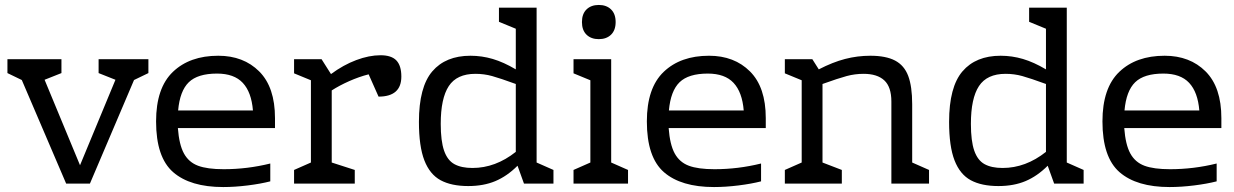

<svg xmlns="http://www.w3.org/2000/svg" viewBox="-20 -741 4981 775"><path d="M579 -502V-446L521 -418L343 0H247L68 -418L10 -446V-502H228V-446L160 -419L303 -74L446 -419L378 -446V-502Z M1090 -264V-224H698Q703 -157 722.5 -121.5Q742 -86 779.5 -72Q817 -58 883 -58Q978 -58 1071 -81V-9Q1032 1 980 7.5Q928 14 881 14Q748 14 679 -46Q610 -106 610 -251Q610 -386 678 -451Q746 -516 861 -516Q963 -516 1026.5 -452.5Q1090 -389 1090 -264ZM699 -295H1001Q995 -369 960 -406.5Q925 -444 856 -444Q778 -444 742 -409Q706 -374 699 -295Z M1600 -432Q1600 -351 1508 -351L1468 -441Q1429 -431 1389.5 -413.5Q1350 -396 1319 -376V-85L1412 -55V0H1167V-55L1235 -85V-417L1167 -445V-502H1278L1316 -442Q1366 -479 1418 -498.5Q1470 -518 1516 -518Q1560 -518 1580 -497Q1600 -476 1600 -432Z M2214 -55V0H2095L2069 -72Q2027 -30 1979.5 -10Q1932 10 1870 10Q1802 10 1758.5 -13.5Q1715 -37 1693 -93.5Q1671 -150 1671 -249Q1671 -390 1725 -453Q1779 -516 1879 -516Q1925 -516 1969 -503Q2013 -490 2062 -461V-625L1994 -653V-710H2146V-85ZM1887 -63Q1980 -63 2062 -128V-402Q1999 -425 1966.5 -434Q1934 -443 1899 -443Q1824 -443 1791.5 -393.5Q1759 -344 1759 -241Q1759 -172 1772.5 -133Q1786 -94 1814 -78.5Q1842 -63 1887 -63Z M2465 -652Q2465 -619 2446.5 -601Q2428 -583 2397 -583Q2366 -583 2347.5 -601Q2329 -619 2329 -652Q2329 -685 2347.5 -703Q2366 -721 2397 -721Q2428 -721 2446.5 -703Q2465 -685 2465 -652ZM2447 -85 2515 -55V0H2295V-55L2363 -85V-417L2295 -445V-502H2447Z M3071 -264V-224H2679Q2684 -157 2703.5 -121.5Q2723 -86 2760.5 -72Q2798 -58 2864 -58Q2959 -58 3052 -81V-9Q3013 1 2961 7.5Q2909 14 2862 14Q2729 14 2660 -46Q2591 -106 2591 -251Q2591 -386 2659 -451Q2727 -516 2842 -516Q2944 -516 3007.5 -452.5Q3071 -389 3071 -264ZM2680 -295H2982Q2976 -369 2941 -406.5Q2906 -444 2837 -444Q2759 -444 2723 -409Q2687 -374 2680 -295Z M3730 -55V0H3578V-331Q3578 -390 3549.5 -416.5Q3521 -443 3466 -443Q3431 -443 3397.5 -434Q3364 -425 3300 -402V-85L3378 -55V0H3148V-55L3216 -85V-417L3148 -445V-502H3259L3285 -461Q3341 -490 3391 -503Q3441 -516 3493 -516Q3556 -516 3593 -496.5Q3630 -477 3646 -434.5Q3662 -392 3662 -320V-85Z M4354 -55V0H4235L4209 -72Q4167 -30 4119.5 -10Q4072 10 4010 10Q3942 10 3898.5 -13.5Q3855 -37 3833 -93.5Q3811 -150 3811 -249Q3811 -390 3865 -453Q3919 -516 4019 -516Q4065 -516 4109 -503Q4153 -490 4202 -461V-625L4134 -653V-710H4286V-85ZM4027 -63Q4120 -63 4202 -128V-402Q4139 -425 4106.5 -434Q4074 -443 4039 -443Q3964 -443 3931.5 -393.5Q3899 -344 3899 -241Q3899 -172 3912.5 -133Q3926 -94 3954 -78.5Q3982 -63 4027 -63Z M4910 -264V-224H4518Q4523 -157 4542.5 -121.5Q4562 -86 4599.5 -72Q4637 -58 4703 -58Q4798 -58 4891 -81V-9Q4852 1 4800 7.5Q4748 14 4701 14Q4568 14 4499 -46Q4430 -106 4430 -251Q4430 -386 4498 -451Q4566 -516 4681 -516Q4783 -516 4846.5 -452.5Q4910 -389 4910 -264ZM4519 -295H4821Q4815 -369 4780 -406.5Q4745 -444 4676 -444Q4598 -444 4562 -409Q4526 -374 4519 -295Z"/></svg>

Font: Rhodium Libre
Style: Regular
Weight: 400
Designer: James Puckett
Foundry: Dunwich Type Founders
Version: Version 1.001; ttfautohint (v1.3)